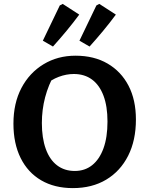

<svg xmlns="http://www.w3.org/2000/svg" viewBox="-20 -955 761 986"><path d="M354 11Q260 11 191.5 -29Q123 -69 86 -143.5Q49 -218 49 -320Q49 -425 90 -503Q131 -581 203.5 -625Q276 -669 368 -669Q463 -669 532.5 -628.5Q602 -588 640 -515Q678 -442 678 -341Q678 -234 638 -155Q598 -76 525.5 -32.5Q453 11 354 11ZM364 -77Q416 -77 453.5 -107Q491 -137 511.5 -193.5Q532 -250 532 -331Q532 -409 511.5 -463.5Q491 -518 452.5 -546.5Q414 -575 359 -575Q321 -575 282 -560.5Q243 -546 209 -516L262 -578Q195 -460 195 -323Q195 -246 215 -190.5Q235 -135 273 -106Q311 -77 364 -77ZM200 -746 287 -927 302 -935 387 -880Q356 -838 322 -797Q288 -756 252 -716ZM388 -746 475 -927 490 -935 575 -880Q544 -838 510 -797Q476 -756 440 -716Z"/></svg>

Font: Piazzolla 24pt
Style: Bold
Weight: 700
Designer: Juan Pablo del Peral
Foundry: Huerta Tipografica
Version: Version 2.005